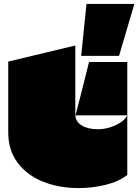

<svg xmlns="http://www.w3.org/2000/svg" viewBox="-20 -936 705 979"><path d="M365 -348Q377 -394 388.5 -439Q400 -484 411.5 -529.5Q423 -575 434 -620H629V-348ZM22 -261Q22 -347 22 -442Q22 -537 22 -622L364 -704Q364 -655 364 -604Q364 -553 364 -502Q364 -465 364 -428Q364 -391 364 -355Q364 -354 364 -354Q364 -354 364 -353Q364 -334 372.5 -320Q381 -306 396.5 -296.5Q412 -287 433 -282Q454 -277 480 -277Q509 -277 539 -286Q569 -295 593.5 -311Q618 -327 629 -348V-44Q586 -10 518 6.5Q450 23 382 23Q279 23 197.5 -10.5Q116 -44 69 -107.5Q22 -171 22 -261ZM587 -651H394L421 -916H665Z"/></svg>

Font: Climate Crisis
Style: Regular
Weight: 400
Version: Version 1.003